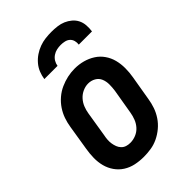

<svg xmlns="http://www.w3.org/2000/svg" viewBox="-223 -844 946 946"><g transform="rotate(-45 250.0 -371.0)"><path d="M205 8Q175 8 147 2Q119 -4 95.5 -19Q72 -34 56 -57Q40 -80 33 -107Q26 -134 26.5 -163.5Q27 -193 32 -222L53 -352Q57 -378 65.5 -402.5Q74 -427 89 -449.5Q104 -472 125 -490Q146 -508 170.5 -519Q195 -530 220 -535.5Q245 -541 271 -541Q301 -541 328.5 -533.5Q356 -526 379.5 -511Q403 -496 419 -473Q435 -450 442 -423Q449 -396 449 -366.5Q449 -337 444 -308L422 -178Q418 -152 409.5 -127.5Q401 -103 386 -80.5Q371 -58 350 -40.5Q329 -23 305 -11.5Q281 0 255.5 4Q230 8 205 8ZM207 -88Q227 -88 246.5 -96Q266 -104 280 -119.5Q294 -135 301.5 -154.5Q309 -174 312 -193L334 -323Q337 -344 337 -365Q337 -386 329.5 -404Q322 -422 304.5 -432Q287 -442 266 -442Q247 -442 228 -433.5Q209 -425 195 -409.5Q181 -394 173.5 -375Q166 -356 163 -337L142 -207Q139 -193 138 -179Q137 -165 139 -152Q141 -139 145.5 -127Q150 -115 159 -105.5Q168 -96 180.5 -92Q193 -88 207 -88ZM129 -610Q132 -631 140 -651Q148 -671 162.5 -688Q177 -705 195.5 -717.5Q214 -730 234.5 -737.5Q255 -745 276 -747.5Q297 -750 318 -750Q338 -750 358.5 -747.5Q379 -745 396.5 -737.5Q414 -730 429 -717.5Q444 -705 452.5 -688Q461 -671 462.5 -650.5Q464 -630 461 -610H369Q371 -623 367.5 -636Q364 -649 354.5 -657.5Q345 -666 331.5 -669Q318 -672 305 -672Q291 -672 277 -669Q263 -666 250.5 -657.5Q238 -649 230.5 -636.5Q223 -624 221 -610Z"/></g></svg>

Font: Iosevka Curly Oblique
Style: Bold
Weight: 700
Italic angle: -9°
Monospace: yes
Designer: Belleve Invis
Foundry: Belleve Invis
Version: Version 11.1.0; ttfautohint (v1.8.3)